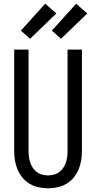

<svg xmlns="http://www.w3.org/2000/svg" viewBox="-20 -1001 515 1029"><path d="M238 8Q212 8 186.5 2.5Q161 -3 139 -16Q117 -29 100.5 -49Q84 -69 74 -92.5Q64 -116 60 -141.5Q56 -167 56 -192V-735H133V-192Q133 -176 135 -160.5Q137 -145 142 -130Q147 -115 156 -101.5Q165 -88 178 -78.5Q191 -69 206.5 -65Q222 -61 237 -61Q253 -61 268.5 -65Q284 -69 297 -78.5Q310 -88 319 -101.5Q328 -115 333 -130Q338 -145 340 -160.5Q342 -176 342 -192V-735H419V-192Q419 -167 415 -141.5Q411 -116 401 -92.5Q391 -69 374.5 -49Q358 -29 336 -16Q314 -3 288.5 2.5Q263 8 238 8ZM307 -793 258 -837 388 -981 448 -929ZM141 -793 92 -837 222 -981 282 -929Z"/></svg>

Font: Iosevka QP
Style: Regular
Weight: 400
Designer: Belleve Invis
Foundry: Belleve Invis
Version: Version 20.0.0; ttfautohint (v1.8.4)